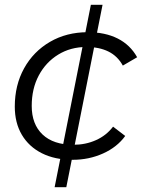

<svg xmlns="http://www.w3.org/2000/svg" viewBox="-20 -665 603 805"><path d="M285 5Q210 5 155.5 -22.5Q101 -50 71.5 -100Q42 -150 42 -218Q42 -308 81 -378.5Q120 -449 189.5 -489.5Q259 -530 348 -530Q421 -530 473.5 -503.5Q526 -477 555 -425L495 -390Q473 -430 434.5 -449Q396 -468 342 -468Q276 -468 224 -436Q172 -404 142.5 -348.5Q113 -293 113 -221Q113 -144 158.5 -101Q204 -58 288 -58Q339 -58 382.5 -77.5Q426 -97 454 -134L505 -95Q471 -48 412 -21.5Q353 5 285 5ZM209 120 361 -645H410L258 120Z"/></svg>

Font: MOST Montserrat
Style: Italic
Weight: 400
Italic angle: -11.3°
Designer: Julieta Ulanovsky
Foundry: Julieta Ulanovsky
Version: Version 8.000;March 11, 2024;FontCreator 15.0.0.2926 64-bit